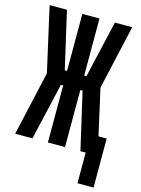

<svg xmlns="http://www.w3.org/2000/svg" viewBox="-134 -810 776 1060"><g transform="rotate(15 254.5 -280.0)"><path d="M417 175V0H387L312 -326H299V0H201V-326H188L113 0H14L97 -367L14 -735H113L188 -409H201V-735H299V-409H312L387 -735H486L403 -368L462 -105H509V175Z"/></g></svg>

Font: Iosevka Curly Extrabold
Style: Regular
Weight: 800
Monospace: yes
Designer: Belleve Invis
Foundry: Belleve Invis
Version: Version 22.1.2; ttfautohint (v1.8.4)